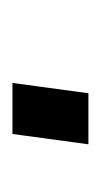

<svg xmlns="http://www.w3.org/2000/svg" viewBox="55 -220 165 316"><g transform="rotate(-90 138.0 -62.5)"><path d="M58 0H142L159 -125H75Z"/></g></svg>

Font: Mohave
Style: Italic
Weight: 400
Italic angle: -8°
Designer: Gumpita Rahayu
Foundry: Tokotype
Version: Version 2.002;PS 002.002;hotconv 1.0.88;makeotf.lib2.5.64775